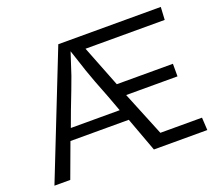

<svg xmlns="http://www.w3.org/2000/svg" viewBox="-125 -933 1251 1107"><g transform="rotate(-20 500.0 -379.5)"><path d="M30.8 0H127.9L205.6 -210.4H563.5L641.1 0H968.8L964.4 -77.6H709L598.1 -349.6H913.1V-426.8H568.8L469.2 -680.7H955.1L959.5 -758.8H330.6ZM233.4 -280.3 269 -376.5C301.8 -460.4 323.2 -517.6 339.4 -562C355.5 -610.4 368.7 -653.3 383.3 -696.3C400.4 -647.9 412.6 -605 427.7 -562C442.9 -517.6 464.4 -460.4 497.6 -376.5L533.2 -280.3Z"/></g></svg>

Font: Duru Sans
Style: Regular
Weight: 400
Designer: Onur Yazıcıgil
Foundry: Onur Yazıcıgil
Version: Version 1.002